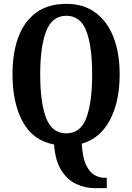

<svg xmlns="http://www.w3.org/2000/svg" viewBox="-20 -745 687 998"><path d="M473 233Q423 233 376.5 211.5Q330 190 298.5 140Q267 90 261 6Q152 -14 98.5 -111.5Q45 -209 45 -359Q45 -470 75.5 -552Q106 -634 168 -679.5Q230 -725 325 -725Q414 -725 476 -679.5Q538 -634 570 -551.5Q602 -469 602 -358Q602 -216 551 -120.5Q500 -25 405 2Q409 73 427 111.5Q445 150 470.5 164.5Q496 179 522 179H535V233ZM324 -52Q399 -52 429 -132.5Q459 -213 459 -358Q459 -503 429 -583Q399 -663 325 -663Q251 -663 220 -583Q189 -503 189 -358Q189 -213 219.5 -132.5Q250 -52 324 -52Z"/></svg>

Font: Noto Serif Ethiopic ExtraCondensed
Style: Bold
Weight: 700
Width: 2
Designer: Monotype Design Team
Foundry: Monotype Imaging Inc.
Version: Version 2.102; ttfautohint (v1.8.4.7-5d5b)